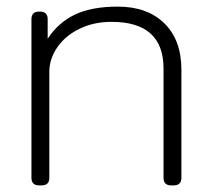

<svg xmlns="http://www.w3.org/2000/svg" viewBox="-20 -560 643 580"><path d="M75 -23V-502Q75 -525 98 -525H101Q124 -525 124 -502V-443Q156 -492 206.5 -516Q257 -540 336 -540Q425 -540 476.5 -489.5Q528 -439 528 -349V-23Q528 0 505 0H497Q474 0 474 -23V-353Q474 -494 317 -494Q263 -494 220 -473Q177 -452 153 -417Q129 -382 129 -343V-23Q129 0 106 0H98Q75 0 75 -23Z"/></svg>

Font: Mitr ExtraLight
Style: Regular
Weight: 250
Designer: Thanarat Vachiruckul
Foundry: Cadson Demak Co.,Ltd.
Version: Version 1.000